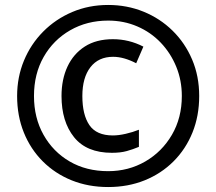

<svg xmlns="http://www.w3.org/2000/svg" viewBox="-20 -744 872 774"><path d="M416 10Q336 10 269 -17Q202 -44 152.5 -93.5Q103 -143 76 -210Q49 -277 49 -357Q49 -433 76.5 -499.5Q104 -566 154 -616.5Q204 -667 271 -695.5Q338 -724 416 -724Q492 -724 558.5 -697Q625 -670 675.5 -620.5Q726 -571 754.5 -504Q783 -437 783 -357Q783 -277 756 -210Q729 -143 679.5 -93.5Q630 -44 563 -17Q496 10 416 10ZM416 -54Q498 -54 565.5 -93Q633 -132 673 -200.5Q713 -269 713 -357Q713 -420 690.5 -475Q668 -530 628 -572Q588 -614 533.5 -637.5Q479 -661 416 -661Q331 -661 263 -622Q195 -583 156 -514.5Q117 -446 117 -357Q117 -269 155.5 -200.5Q194 -132 261 -93Q328 -54 416 -54ZM431 -128Q329 -128 278.5 -191Q228 -254 228 -357Q228 -424 252 -475.5Q276 -527 322 -556.5Q368 -586 435 -586Q500 -586 558 -556L529 -489Q479 -515 436 -515Q377 -515 344.5 -473Q312 -431 312 -357Q312 -281 340.5 -239.5Q369 -198 435 -198Q458 -198 486.5 -204.5Q515 -211 540 -221V-152Q516 -142 491 -135Q466 -128 431 -128Z"/></svg>

Font: Noto IKEA Arabic
Style: Bold
Weight: 700
Designer: Monotype Design Team
Foundry: Monotype Imaging Inc.
Version: Version 1.200